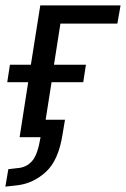

<svg xmlns="http://www.w3.org/2000/svg" viewBox="-20 -511 469 715"><path d="M0 184 11 119 54 114Q84 109 102.5 85Q121 61 131 0H53L85 -205H7L17 -270H95L130 -491H429L417 -423H205L181 -270H300L290 -205H172L150 -65H222L213 -11Q198 86 151 129Q104 172 45 179Z"/></svg>

Font: Nunito Sans 10pt Condensed Medium
Style: Italic
Weight: 500
Width: 3
Italic angle: -9°
Designer: Vernon Adams
Foundry: Vernon Adams
Version: Version 3.101;gftools[0.9.27]